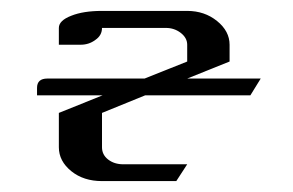

<svg xmlns="http://www.w3.org/2000/svg" viewBox="-20 -332 537 352"><path d="M47.9 -157.2V-170.9Q47.9 -188 66.9 -188H245.1L323.2 -219.2V-250Q323.2 -262.7 311 -272Q299.3 -280.8 284.2 -280.8H167Q167 -267.1 154.8 -258.8Q143.1 -250 127.9 -250H87.9V-280.8Q87.9 -294.4 110.8 -303.2Q132.8 -312 167 -312H323.2Q355 -312 377.9 -293.5Q400.9 -274.9 400.9 -250V-219.2L323.2 -188H458L439 -157.2H246.1L167 -125V-62Q167 -48.3 178.2 -39.6Q189.5 -30.8 206.1 -30.8H323.2L303.2 0H167Q133.3 0 110.8 -18.1Q87.9 -36.6 87.9 -62V-125L168 -157.2Z"/></svg>

Font: Hhenum
Style: Regular
Weight: 400
Designer: T. Christopher White
Version: Version 1.0